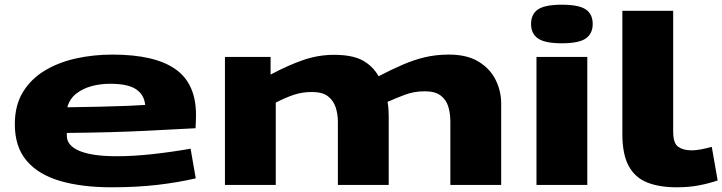

<svg xmlns="http://www.w3.org/2000/svg" viewBox="-20 -786 3070 816"><path d="M453 10Q328 10 235.5 -17Q143 -44 93 -103Q43 -162 43 -258Q43 -338 77 -394Q111 -450 169.5 -485.5Q228 -521 302.5 -537.5Q377 -554 458 -554Q637 -554 725 -492.5Q813 -431 813 -298Q813 -288 812.5 -272Q812 -256 811 -241Q736 -237 598 -230Q460 -223 264 -221Q264 -216 264 -209Q264 -167 318 -144.5Q372 -122 476 -122Q547 -122 628.5 -131Q710 -140 790 -154L812 -28Q734 -10 646.5 0Q559 10 453 10ZM266 -330Q338 -331 403.5 -332.5Q469 -334 519.5 -336Q570 -338 597 -340Q593 -383 558.5 -406.5Q524 -430 448 -430Q407 -430 369.5 -420Q332 -410 304 -388Q276 -366 266 -330Z M936 0V-544H1130V-469Q1203 -508 1267.5 -530.5Q1332 -553 1400 -553Q1477 -553 1520.5 -529.5Q1564 -506 1589 -462Q1645 -491 1692.5 -511.5Q1740 -532 1787 -543Q1834 -554 1888 -554Q1965 -554 2014 -524Q2063 -494 2086.5 -446.5Q2110 -399 2110 -346V0H1894V-270Q1894 -303 1885.5 -332Q1877 -361 1853.5 -379.5Q1830 -398 1786 -398Q1740 -398 1701.5 -383.5Q1663 -369 1627 -353Q1630 -337 1631 -321.5Q1632 -306 1632 -293V0H1416V-269Q1416 -301 1406.5 -330Q1397 -359 1373.5 -377Q1350 -395 1306 -395Q1264 -395 1228.5 -383Q1193 -371 1152 -350V0Z M2368 -602Q2296 -602 2266.5 -622.5Q2237 -643 2237 -684Q2237 -726 2266.5 -746Q2296 -766 2368 -766Q2440 -766 2469.5 -746Q2499 -726 2499 -684Q2499 -643 2469.5 -622.5Q2440 -602 2368 -602ZM2260 0V-544H2476V0Z M2841 -740V-227Q2841 -177 2862.5 -162Q2884 -147 2919 -147Q2937 -147 2958.5 -151Q2980 -155 3005 -162L3030 -19Q2992 -6 2949.5 2Q2907 10 2856 10Q2782 10 2730.5 -10.5Q2679 -31 2652 -80.5Q2625 -130 2625 -217V-740Z"/></svg>

Font: Georama ExtraExtended
Style: Bold
Weight: 700
Width: 8
Designer: Jean-Baptiste Levee
Foundry: Production Type
Version: Version 1.000